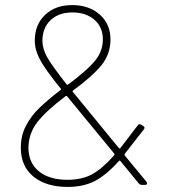

<svg xmlns="http://www.w3.org/2000/svg" viewBox="-20 -728 671 756"><path d="M62 -146Q62 -194 82 -232.5Q102 -271 134.5 -302.5Q167 -334 219 -374Q222 -376 219 -379Q156 -457 137 -494Q117 -532 117 -568Q117 -631 157.5 -669.5Q198 -708 264 -708Q331 -708 373 -670.5Q415 -633 415 -573Q415 -516 380.5 -472.5Q346 -429 267 -371Q264 -369 267 -366L448 -145Q451 -142 454 -145L522 -234Q528 -242 536 -237L544 -232Q553 -226 546 -218L471 -122Q470 -119 471 -116L557 -12Q559 -8 559 -6Q559 0 551 0H538Q532 0 526 -6L454 -94Q451 -97 448 -94Q398 -38 353 -15Q308 8 247 8Q162 8 112 -32.5Q62 -73 62 -146ZM246 -20Q302 -20 342 -41.5Q382 -63 430 -117Q432 -121 430 -123L244 -349Q243 -351 239 -350Q161 -291 127 -247Q93 -203 92 -147Q92 -87 133 -53.5Q174 -20 246 -20ZM165 -504Q182 -473 242 -396Q245 -393 248 -395Q322 -450 353.5 -488Q385 -526 385 -573Q385 -621 352 -650Q319 -679 265 -679Q211 -679 179 -648.5Q147 -618 147 -567Q147 -537 165 -504Z"/></svg>

Font: Barlow GEO Thin
Style: Regular
Weight: 100
Designer: Jeremy Tribby
Foundry: Tribby Type
Version: Version 1.408